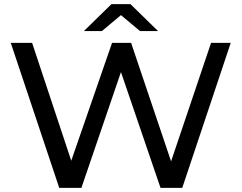

<svg xmlns="http://www.w3.org/2000/svg" viewBox="-20 -907 1166 927"><path d="M656 -757 564 -834 472 -757H385L518 -887H610L743 -757ZM806 -128 999 -700H1094L860 0H755L564 -559L373 0H266L32 -700H135L324 -131L521 -700H613Z"/></svg>

Font: false
Style: Regular
Weight: 500
Designer: Julieta Ulanovsky
Foundry: Julieta Ulanovsky
Version: Version 7.222;hotconv 1.0.109;makeotfexe 2.5.65596